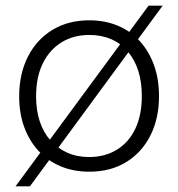

<svg xmlns="http://www.w3.org/2000/svg" viewBox="-20 -601 632 681"><path d="M297 8Q241 8 195.5 -11Q150 -30 117 -65.5Q84 -101 66 -150Q48 -199 48 -259Q48 -339 79 -400Q110 -461 166 -495Q222 -529 297 -529Q352 -529 397.5 -510Q443 -491 475.5 -455.5Q508 -420 526 -370.5Q544 -321 544 -260Q544 -181 513.5 -120.5Q483 -60 427.5 -26Q372 8 297 8ZM296 -44Q352 -44 394.5 -70Q437 -96 460 -144.5Q483 -193 483 -260Q483 -310 470.5 -349.5Q458 -389 433.5 -418Q409 -447 374.5 -462Q340 -477 297 -477Q241 -477 198.5 -451Q156 -425 132 -376.5Q108 -328 108 -259Q108 -210 121 -170.5Q134 -131 159 -103Q184 -75 218.5 -59.5Q253 -44 296 -44ZM35 60 507 -581H557L86 60Z"/></svg>

Font: Mona Sans ExtraLight Light
Style: Regular
Weight: 300
Version: Version 2.000